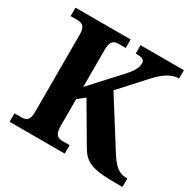

<svg xmlns="http://www.w3.org/2000/svg" viewBox="-157 -877 1047 1040"><g transform="rotate(30 367.0 -357.0)"><path d="M28 0H373V-53H331C302 -53 279 -61 279 -118V-287L323 -322L458 -92C495 -29 527 0 680 0H734V-53H730C686 -53 656 -72 616 -134L430 -429L562 -574C609 -626 652 -662 706 -662V-714H435V-662C476 -662 491 -655 491 -633C491 -605 477 -578 434 -532L279 -363V-596C279 -653 302 -661 331 -661H373V-714H28V-661H70C98 -661 121 -653 121 -600V-113C121 -60 98 -53 70 -53H28Z"/></g></svg>

Font: Noto Serif NP Hmong
Style: Bold
Weight: 700
Designer: Dalton Maag Ltd
Foundry: Dalton Maag Ltd
Version: Version 1.001